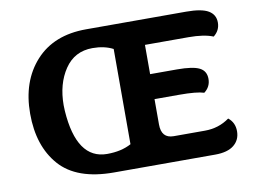

<svg xmlns="http://www.w3.org/2000/svg" viewBox="-78 -852 1296 969"><g transform="rotate(-10 569.5 -368.0)"><path d="M433 -637Q341 -637 290.5 -562Q240 -487 240 -378Q240 -364 241 -349Q258 -98 414 -98Q487 -98 538 -126V-614Q494 -637 433 -637ZM760 -128H920Q991 -128 1046 -168Q1079 -142 1079 -97.5Q1079 -53 1046.5 -26.5Q1014 0 950 0H431Q241 0 153.5 -99.5Q66 -199 66 -365Q66 -531 159 -633.5Q252 -736 418 -736H931Q1010 -736 1044.5 -715.5Q1079 -695 1079 -654.5Q1079 -614 1046 -588Q1000 -607 920 -607H697V-457H835Q916 -457 949.5 -440Q983 -423 983 -382.5Q983 -342 950 -317Q914 -329 824 -329H697V-199Q697 -128 760 -128Z"/></g></svg>

Font: Laila
Style: Bold
Weight: 700
Designer: Hitesh Malaviya
Foundry: Indian Type Foundry
Version: Version 1.302;PS 1.0;hotconv 1.0.78;makeotf.lib2.5.61930; tt